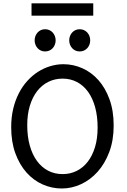

<svg xmlns="http://www.w3.org/2000/svg" viewBox="-20 -1106 753 1139"><path d="M654.3 -361.3Q654.3 -273.4 628.2 -204.1Q602.1 -134.8 558.8 -86.7Q515.6 -38.6 460.4 -13.2Q405.3 12.2 346.7 12.2Q287.6 12.2 233.4 -11.7Q179.2 -35.6 137.7 -82Q96.2 -128.4 71.3 -196Q46.4 -263.7 46.4 -351.6Q46.4 -410.2 58.3 -460.4Q70.3 -510.7 91.6 -552.2Q112.8 -593.8 142.1 -626Q171.4 -658.2 205.8 -680.2Q240.2 -702.1 278.6 -713.6Q316.9 -725.1 356.4 -725.1Q414.6 -725.1 468.5 -701.2Q522.5 -677.2 563.7 -630.9Q605 -584.5 629.6 -516.8Q654.3 -449.2 654.3 -361.3ZM559.1 -349.1Q559.1 -416.5 544.2 -470.5Q529.3 -524.4 502 -562Q474.6 -599.6 436.3 -619.6Q397.9 -639.6 351.6 -639.6Q305.2 -639.6 266.6 -620.4Q228 -601.1 200.2 -565.2Q172.4 -529.3 157 -478.3Q141.6 -427.2 141.6 -363.8Q141.6 -296.9 156.5 -243.2Q171.4 -189.5 199 -151.6Q226.6 -113.8 265.1 -93.5Q303.7 -73.2 351.6 -73.2Q396.5 -73.2 434.6 -92Q472.7 -110.8 500.2 -146.2Q527.8 -181.6 543.5 -232.9Q559.1 -284.2 559.1 -349.1ZM185.5 -866.7Q185.5 -880.4 190.2 -892.3Q194.8 -904.3 203.1 -913.3Q211.4 -922.4 222.7 -927.5Q233.9 -932.6 247.6 -932.6Q261.2 -932.6 272.7 -927.5Q284.2 -922.4 292.5 -913.3Q300.8 -904.3 305.4 -892.3Q310.1 -880.4 310.1 -866.7Q310.1 -853 305.4 -841.1Q300.8 -829.1 292.5 -820.1Q284.2 -811 272.7 -805.9Q261.2 -800.8 247.6 -800.8Q233.9 -800.8 222.7 -805.9Q211.4 -811 203.1 -820.1Q194.8 -829.1 190.2 -841.1Q185.5 -853 185.5 -866.7ZM390.6 -866.7Q390.6 -880.4 395.3 -892.3Q399.9 -904.3 408.2 -913.3Q416.5 -922.4 427.7 -927.5Q439 -932.6 452.6 -932.6Q466.3 -932.6 477.8 -927.5Q489.3 -922.4 497.6 -913.3Q505.9 -904.3 510.5 -892.3Q515.1 -880.4 515.1 -866.7Q515.1 -853 510.5 -841.1Q505.9 -829.1 497.6 -820.1Q489.3 -811 477.8 -805.9Q466.3 -800.8 452.6 -800.8Q439 -800.8 427.7 -805.9Q416.5 -811 408.2 -820.1Q399.9 -829.1 395.3 -841.1Q390.6 -853 390.6 -866.7ZM167 -1086.4H533.2V-1013.2H167Z"/></svg>

Font: Andika Basic
Style: Regular
Weight: 400
Designer: Annie Olsen & Victor Gaultney
Foundry: SIL International
Version: Version 1.000